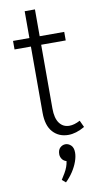

<svg xmlns="http://www.w3.org/2000/svg" viewBox="-107 -769 564 1086"><g transform="rotate(-10 175.0 -226.0)"><path d="M180 271 159 253Q170 236 180 219Q190 202 196 185.5Q202 169 204 153Q187 148 178.5 135Q170 122 170 108Q170 83 183.5 70.5Q197 58 214 58Q231 58 245.5 71.5Q260 85 260 114Q260 137 250 165Q240 193 222 220.5Q204 248 180 271ZM241 9Q186 9 152 -28.5Q118 -66 118 -140V-723H177V-154Q177 -98 198 -69.5Q219 -41 255 -41Q269 -41 284.5 -45.5Q300 -50 317 -59L335 -20Q309 -5 285.5 2Q262 9 241 9ZM24 -520V-569H318V-520Z"/></g></svg>

Font: Yaldevi Light
Style: Regular
Weight: 300
Designer: Sol Matas, Rajitha Manaperi, Kosala Senevirathne
Foundry: Mooniak
Version: Version 1.100